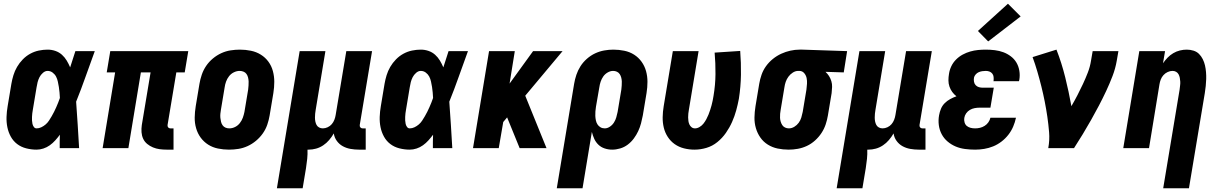

<svg xmlns="http://www.w3.org/2000/svg" viewBox="-20 -794 6540 1029"><path d="M176 8Q148 8 120.5 1Q93 -6 72 -22Q51 -38 38 -61.5Q25 -85 19.5 -112Q14 -139 15 -167.5Q16 -196 21 -225L41 -345Q45 -368 52 -391Q59 -414 71.5 -435.5Q84 -457 102 -475.5Q120 -494 142 -506Q164 -518 188 -523Q212 -528 235 -528Q257 -528 277 -521Q297 -514 312 -500.5Q327 -487 337.5 -469.5Q348 -452 356 -433Q363 -455 370 -476.5Q377 -498 384 -520H488Q463 -452 439 -384Q415 -316 388 -249Q393 -187 396.5 -124.5Q400 -62 404 0H300Q300 -18 300 -36Q300 -54 301 -72Q289 -56 276 -41.5Q263 -27 247 -15.5Q231 -4 212.5 2Q194 8 176 8ZM176 -106Q189 -106 201.5 -112Q214 -118 224.5 -127Q235 -136 242.5 -147.5Q250 -159 257 -171Q264 -183 270 -195Q276 -207 281.5 -219.5Q287 -232 292 -244.5Q297 -257 301 -269Q300 -284 299 -298.5Q298 -313 295.5 -327.5Q293 -342 290 -356.5Q287 -371 280.5 -383.5Q274 -396 262 -405Q250 -414 235 -414Q222 -414 210 -403.5Q198 -393 191.5 -380Q185 -367 181.5 -353.5Q178 -340 176 -326L156 -206Q154 -196 153 -186.5Q152 -177 151.5 -167.5Q151 -158 151.5 -148.5Q152 -139 154 -130Q156 -121 161.5 -113.5Q167 -106 176 -106Z M874 8Q854 8 835.5 5.5Q817 3 800 -4Q783 -11 769 -22.5Q755 -34 747.5 -50Q740 -66 738.5 -85Q737 -104 740 -124L787 -406H735L668 0H530L597 -406H552L571 -520H989L970 -406H925L878 -124Q877 -116 881.5 -111Q886 -106 893 -106H910V8Z M1207 8Q1207 8 1207 8Q1207 8 1207 8Q1177 8 1148 2Q1119 -4 1095.5 -19Q1072 -34 1055.5 -56.5Q1039 -79 1031 -107Q1023 -135 1023.5 -164.5Q1024 -194 1029 -225L1049 -345Q1053 -369 1061.5 -394Q1070 -419 1085 -441Q1100 -463 1121 -480.5Q1142 -498 1166 -509Q1190 -520 1215.5 -524Q1241 -528 1266 -528Q1266 -528 1266 -528Q1266 -528 1266 -528Q1296 -528 1325 -522Q1354 -516 1378 -501Q1402 -486 1418.5 -463.5Q1435 -441 1442.5 -413Q1450 -385 1450 -355.5Q1450 -326 1445 -295L1425 -175Q1421 -151 1412.5 -126Q1404 -101 1388.5 -79Q1373 -57 1352 -39.5Q1331 -22 1307 -11Q1283 0 1257.5 4Q1232 8 1207 8ZM1209 -106Q1225 -106 1240 -113.5Q1255 -121 1265.5 -134.5Q1276 -148 1281.5 -163.5Q1287 -179 1290 -194L1310 -314Q1311 -325 1312 -336Q1313 -347 1312.5 -357.5Q1312 -368 1309.5 -378.5Q1307 -389 1301 -397.5Q1295 -406 1285 -410Q1275 -414 1264 -414Q1249 -414 1233.5 -406.5Q1218 -399 1207.5 -385.5Q1197 -372 1191.5 -356.5Q1186 -341 1184 -326L1164 -206Q1162 -195 1161 -184Q1160 -173 1161 -162.5Q1162 -152 1164.5 -141.5Q1167 -131 1173 -122.5Q1179 -114 1188.5 -110Q1198 -106 1209 -106Z M1464 215 1586 -520H1724L1672 -206Q1670 -195 1669 -184.5Q1668 -174 1668 -163.5Q1668 -153 1670 -143Q1672 -133 1676.5 -124.5Q1681 -116 1690 -111Q1699 -106 1710 -106Q1723 -106 1736 -112Q1749 -118 1758 -128.5Q1767 -139 1772 -152Q1777 -165 1779 -178L1836 -520H1974L1908 -124Q1907 -116 1911.5 -111Q1916 -106 1923 -106H1940V8H1904Q1881 8 1858.5 4Q1836 0 1817 -10.5Q1798 -21 1785 -39Q1772 -57 1769 -79Q1758 -60 1744 -43.5Q1730 -27 1712 -15Q1694 -3 1674 2.5Q1654 8 1634 8Q1632 8 1630.5 8Q1629 8 1628 8Q1629 32 1626.5 57Q1624 82 1620 107L1602 215Z M2176 8Q2148 8 2120.5 1Q2093 -6 2072 -22Q2051 -38 2038 -61.5Q2025 -85 2019.5 -112Q2014 -139 2015 -167.5Q2016 -196 2021 -225L2041 -345Q2045 -368 2052 -391Q2059 -414 2071.5 -435.5Q2084 -457 2102 -475.5Q2120 -494 2142 -506Q2164 -518 2188 -523Q2212 -528 2235 -528Q2257 -528 2277 -521Q2297 -514 2312 -500.5Q2327 -487 2337.5 -469.5Q2348 -452 2356 -433Q2363 -455 2370 -476.5Q2377 -498 2384 -520H2488Q2463 -452 2439 -384Q2415 -316 2388 -249Q2393 -187 2396.5 -124.5Q2400 -62 2404 0H2300Q2300 -18 2300 -36Q2300 -54 2301 -72Q2289 -56 2276 -41.5Q2263 -27 2247 -15.5Q2231 -4 2212.5 2Q2194 8 2176 8ZM2176 -106Q2189 -106 2201.5 -112Q2214 -118 2224.5 -127Q2235 -136 2242.5 -147.5Q2250 -159 2257 -171Q2264 -183 2270 -195Q2276 -207 2281.5 -219.5Q2287 -232 2292 -244.5Q2297 -257 2301 -269Q2300 -284 2299 -298.5Q2298 -313 2295.5 -327.5Q2293 -342 2290 -356.5Q2287 -371 2280.5 -383.5Q2274 -396 2262 -405Q2250 -414 2235 -414Q2222 -414 2210 -403.5Q2198 -393 2191.5 -380Q2185 -367 2181.5 -353.5Q2178 -340 2176 -326L2156 -206Q2154 -196 2153 -186.5Q2152 -177 2151.5 -167.5Q2151 -158 2151.5 -148.5Q2152 -139 2154 -130Q2156 -121 2161.5 -113.5Q2167 -106 2176 -106Z M2515 0 2601 -520H2739L2711 -346L2837 -520H2995L2795 -281L2909 0H2765L2699 -162L2698 -165L2677 -140L2653 0Z M2964 215 3057 -345Q3061 -369 3069 -393Q3077 -417 3091 -439Q3105 -461 3125.5 -479Q3146 -497 3169.5 -508Q3193 -519 3218 -523.5Q3243 -528 3267 -528Q3297 -528 3326 -522Q3355 -516 3378.5 -501Q3402 -486 3418.5 -463Q3435 -440 3442.5 -412.5Q3450 -385 3450 -355.5Q3450 -326 3445 -295L3425 -175Q3421 -154 3415.5 -133Q3410 -112 3400.5 -91.5Q3391 -71 3377 -52Q3363 -33 3344.5 -19Q3326 -5 3304 1.5Q3282 8 3261 8Q3240 8 3220.5 1.5Q3201 -5 3187 -18.5Q3173 -32 3165 -49.5Q3157 -67 3152 -87L3102 215ZM3221 -106Q3235 -106 3248.5 -115Q3262 -124 3270.5 -137.5Q3279 -151 3283 -165.5Q3287 -180 3290 -194L3310 -314Q3311 -325 3312 -336Q3313 -347 3312.5 -357.5Q3312 -368 3309.5 -378Q3307 -388 3301.5 -396.5Q3296 -405 3286.5 -409.5Q3277 -414 3266 -414Q3251 -414 3236.5 -405.5Q3222 -397 3213 -384Q3204 -371 3199 -356Q3194 -341 3192 -326L3174 -222Q3172 -209 3171 -197Q3170 -185 3170.5 -173Q3171 -161 3173.5 -149Q3176 -137 3182 -127.5Q3188 -118 3198 -112Q3208 -106 3221 -106Z M3702 8Q3673 8 3645.5 1Q3618 -6 3596 -21.5Q3574 -37 3559 -60Q3544 -83 3537.5 -110Q3531 -137 3531.5 -166Q3532 -195 3537 -225L3586 -520H3724L3672 -206Q3670 -196 3669 -185.5Q3668 -175 3668 -165Q3668 -155 3669.5 -145Q3671 -135 3675 -126.5Q3679 -118 3686.5 -112Q3694 -106 3705 -106Q3717 -106 3729.5 -113.5Q3742 -121 3750.5 -132Q3759 -143 3765.5 -155Q3772 -167 3777 -179.5Q3782 -192 3786 -204.5Q3790 -217 3793.5 -229.5Q3797 -242 3799.5 -255Q3802 -268 3804 -280Q3814 -339 3814.5 -397Q3815 -455 3810 -512L3947 -521Q3952 -458 3951 -393.5Q3950 -329 3940 -265Q3934 -233 3925.5 -202Q3917 -171 3903.5 -140.5Q3890 -110 3870.5 -82Q3851 -54 3824.5 -32.5Q3798 -11 3766 -1.5Q3734 8 3702 8Z M4207 8Q4176 8 4147.5 2Q4119 -4 4095 -19Q4071 -34 4055 -57Q4039 -80 4031 -107.5Q4023 -135 4023.5 -164.5Q4024 -194 4029 -225L4049 -345Q4053 -369 4061.5 -393.5Q4070 -418 4085.5 -439.5Q4101 -461 4122 -478Q4143 -495 4167 -506Q4191 -517 4216 -522.5Q4241 -528 4265 -528Q4269 -528 4273 -528Q4277 -528 4281 -528L4520 -520L4502 -406L4404 -409Q4415 -399 4423 -386.5Q4431 -374 4435.5 -359Q4440 -344 4439.5 -328Q4439 -312 4437 -295L4417 -175Q4413 -151 4405 -127Q4397 -103 4382.5 -81Q4368 -59 4348 -41Q4328 -23 4304.5 -12Q4281 -1 4256 3.5Q4231 8 4207 8ZM4208 -106Q4223 -106 4237 -114.5Q4251 -123 4260.5 -136Q4270 -149 4274.5 -164Q4279 -179 4282 -194L4302 -314Q4304 -330 4305 -345.5Q4306 -361 4303 -375.5Q4300 -390 4290.5 -401.5Q4281 -413 4266 -414H4262Q4261 -414 4260 -414Q4259 -414 4258 -414Q4243 -414 4229 -405Q4215 -396 4205.5 -383Q4196 -370 4191 -355.5Q4186 -341 4184 -326L4164 -206Q4162 -195 4161 -184Q4160 -173 4160.5 -162.5Q4161 -152 4164 -142Q4167 -132 4172.5 -123.5Q4178 -115 4187.5 -110.5Q4197 -106 4208 -106Z M4464 215 4586 -520H4724L4672 -206Q4670 -195 4669 -184.5Q4668 -174 4668 -163.5Q4668 -153 4670 -143Q4672 -133 4676.5 -124.5Q4681 -116 4690 -111Q4699 -106 4710 -106Q4723 -106 4736 -112Q4749 -118 4758 -128.5Q4767 -139 4772 -152Q4777 -165 4779 -178L4836 -520H4974L4908 -124Q4907 -116 4911.5 -111Q4916 -106 4923 -106H4940V8H4904Q4881 8 4858.5 4Q4836 0 4817 -10.5Q4798 -21 4785 -39Q4772 -57 4769 -79Q4758 -60 4744 -43.5Q4730 -27 4712 -15Q4694 -3 4674 2.5Q4654 8 4634 8Q4632 8 4630.5 8Q4629 8 4628 8Q4629 32 4626.5 57Q4624 82 4620 107L4602 215Z M5206 8Q5179 8 5152 4.5Q5125 1 5101.5 -9Q5078 -19 5058.5 -35.5Q5039 -52 5027 -74.5Q5015 -97 5011.5 -123.5Q5008 -150 5013 -177Q5016 -194 5023 -211Q5030 -228 5043 -241Q5056 -254 5072.5 -263Q5089 -272 5106 -278Q5093 -288 5083.5 -301Q5074 -314 5068.5 -330Q5063 -346 5063 -363.5Q5063 -381 5066 -398Q5069 -419 5078.5 -439Q5088 -459 5104 -475Q5120 -491 5139.5 -501.5Q5159 -512 5180 -518Q5201 -524 5222 -526Q5243 -528 5263 -528Q5288 -528 5312 -525Q5336 -522 5357.5 -514Q5379 -506 5397.5 -492Q5416 -478 5427.5 -458.5Q5439 -439 5443 -415Q5447 -391 5443 -367Q5442 -365 5442 -363Q5442 -361 5441 -359H5304Q5304 -359 5304.5 -360Q5305 -361 5305 -361Q5306 -372 5305 -382Q5304 -392 5298 -399.5Q5292 -407 5283 -410.5Q5274 -414 5263 -414Q5254 -414 5244 -412.5Q5234 -411 5225 -407Q5216 -403 5209 -395Q5202 -387 5200 -378Q5198 -367 5200 -356Q5202 -345 5209 -337.5Q5216 -330 5226 -327Q5236 -324 5247 -324H5306L5288 -217H5230Q5217 -217 5203.5 -214.5Q5190 -212 5178 -205Q5166 -198 5158 -186.5Q5150 -175 5148 -162Q5146 -150 5149.5 -138Q5153 -126 5161.5 -119Q5170 -112 5181.5 -109Q5193 -106 5206 -106Q5219 -106 5232 -109Q5245 -112 5257 -119.5Q5269 -127 5277 -138.5Q5285 -150 5288 -163H5425Q5420 -139 5410 -115.5Q5400 -92 5384 -71.5Q5368 -51 5347 -35Q5326 -19 5302.5 -9.5Q5279 0 5254.5 4Q5230 8 5206 8ZM5276 -572 5221 -628 5382 -774 5450 -706Z M5598 0Q5606 -43 5602.5 -85.5Q5599 -128 5593 -169Q5587 -210 5579 -250.5Q5571 -291 5561 -331Q5551 -371 5539.5 -410.5Q5528 -450 5514 -488L5642 -528Q5670 -456 5689 -379.5Q5708 -303 5722 -225Q5739 -254 5754.5 -284Q5770 -314 5784 -344Q5798 -374 5810 -405Q5822 -436 5827 -468L5836 -520H5974L5965 -468Q5958 -427 5942.5 -386.5Q5927 -346 5908.5 -306.5Q5890 -267 5869.5 -228Q5849 -189 5827.5 -151Q5806 -113 5783 -75Q5760 -37 5736 0Z M6214 215 6302 -314Q6303 -325 6304.5 -335.5Q6306 -346 6305.5 -356.5Q6305 -367 6303 -377Q6301 -387 6296.5 -395.5Q6292 -404 6283.5 -409Q6275 -414 6264 -414Q6251 -414 6238 -408Q6225 -402 6215.5 -391.5Q6206 -381 6201 -368Q6196 -355 6194 -342L6138 0H6000L6086 -520H6224L6213 -455Q6224 -471 6237.5 -485Q6251 -499 6268 -509Q6285 -519 6303.5 -523.5Q6322 -528 6340 -528Q6359 -528 6376.5 -522.5Q6394 -517 6406 -505Q6418 -493 6426 -477Q6434 -461 6438 -443.5Q6442 -426 6443.5 -407.5Q6445 -389 6444.5 -370.5Q6444 -352 6442 -333Q6440 -314 6437 -295L6352 215Z"/></svg>

Font: Iosevka SS04 Heavy Oblique
Style: Regular
Weight: 900
Italic angle: -9°
Monospace: yes
Designer: Belleve Invis
Foundry: Belleve Invis
Version: Version 19.0.0; ttfautohint (v1.8.4)